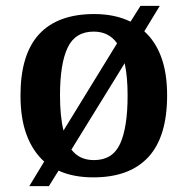

<svg xmlns="http://www.w3.org/2000/svg" viewBox="-20 -596 641 656"><path d="M131 -44Q92 -79 71 -135Q50 -191 50 -270Q50 -410 113.5 -479Q177 -548 302 -548Q373 -548 426 -522L460 -576H526L473 -489Q511 -455 531 -400.5Q551 -346 551 -270Q551 -129 487 -59.5Q423 10 299 10Q230 10 180 -13L147 40H80ZM380 -448Q352 -488 300 -488Q237 -488 211 -433Q185 -378 185 -270Q185 -234 188 -204Q191 -174 197 -150ZM301 -49Q365 -49 390.5 -105Q416 -161 416 -270Q416 -334 406 -380L224 -85Q251 -49 301 -49Z"/></svg>

Font: Noto Serif Tibetan SemiBold
Style: Regular
Weight: 600
Designer: Monotype Design Team
Foundry: Monotype Imaging Inc.
Version: Version 2.103; ttfautohint (v1.8.4.7-5d5b)